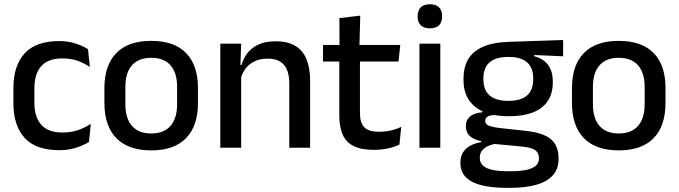

<svg xmlns="http://www.w3.org/2000/svg" viewBox="-20 -694 3190 902"><path d="M257.5 11.5Q148.5 11.5 95.8 -46.2Q43 -104 43 -209.5V-280Q43 -386 96 -443.5Q149 -501 257.5 -501Q287.5 -501 312.8 -495.5Q338 -490 358.5 -481.2Q379 -472.5 393.5 -463L402 -379Q378 -396 346.5 -407.8Q315 -419.5 273 -419.5Q206 -419.5 173.8 -383.2Q141.5 -347 141.5 -278V-212Q141.5 -144.5 173.8 -108Q206 -71.5 273 -71.5Q315.5 -71.5 348 -83.2Q380.5 -95 406.5 -112L398 -27Q375 -12.5 339.2 -0.5Q303.5 11.5 257.5 11.5Z M690.5 12.5Q582.5 12.5 526.5 -45Q470.5 -102.5 470.5 -210.5V-280Q470.5 -387.5 526.5 -444.8Q582.5 -502 690.5 -502Q798.5 -502 854.2 -444.8Q910 -387.5 910 -280V-210.5Q910 -102.5 854.2 -45Q798.5 12.5 690.5 12.5ZM690.5 -67Q750 -67 781 -102.5Q812 -138 812 -204.5V-286Q812 -352 781 -387.2Q750 -422.5 690.5 -422.5Q631 -422.5 600 -387.2Q569 -352 569 -286V-204.5Q569 -138 600 -102.5Q631 -67 690.5 -67Z M1339 0V-302Q1339 -337.5 1329.2 -363.5Q1319.5 -389.5 1297.2 -404Q1275 -418.5 1236.5 -418.5Q1201 -418.5 1175 -405.5Q1149 -392.5 1132.8 -370.5Q1116.5 -348.5 1109.5 -320.5L1093.5 -388.5H1114.5Q1123 -419.5 1142.5 -444.8Q1162 -470 1194.5 -485Q1227 -500 1275 -500Q1332.5 -500 1368 -478.2Q1403.5 -456.5 1420.2 -415Q1437 -373.5 1437 -313V0ZM1015 0V-489H1113L1109 -374.5L1113 -368.5V0Z M1735.5 10Q1677 10 1641.5 -7.8Q1606 -25.5 1590 -61.2Q1574 -97 1574 -150.5V-449.5H1671V-162Q1671 -117 1691.5 -96Q1712 -75 1760.5 -75Q1789.5 -75 1816 -81Q1842.5 -87 1865 -98L1856.5 -15Q1832.5 -3 1801 3.5Q1769.5 10 1735.5 10ZM1497.5 -405V-483H1860.5L1852 -405ZM1575 -474.5 1574.5 -609 1672.5 -620.5 1668.5 -474.5Z M1950.5 0V-489H2048.5V0ZM1999.5 -561Q1970.5 -561 1956.2 -575.8Q1942 -590.5 1942 -616.5V-618.5Q1942 -644.5 1956.2 -659.2Q1970.5 -674 1999.5 -674Q2028.5 -674 2042.8 -659.2Q2057 -644.5 2057 -618.5V-616.5Q2057 -590 2042.8 -575.5Q2028.5 -561 1999.5 -561Z M2370.5 -148Q2267.5 -148 2212.5 -192Q2157.5 -236 2157.5 -317.5V-325.5Q2157.5 -377 2179 -414.8Q2200.5 -452.5 2247.8 -473.8Q2295 -495 2371.5 -497.5L2625.5 -506V-429.5L2489.5 -435.5V-430Q2518.5 -422.5 2537.8 -406.8Q2557 -391 2567 -367.5Q2577 -344 2577 -312V-306.5Q2577 -229.5 2524.8 -188.8Q2472.5 -148 2370.5 -148ZM2366.5 110.5H2379Q2421.5 110.5 2451 104.5Q2480.5 98.5 2496.2 85.5Q2512 72.5 2512 51V49.5Q2512 24 2494 11.2Q2476 -1.5 2431.5 -5.5L2290.5 -19L2315 -20Q2291 -16 2272.8 -7.8Q2254.5 0.5 2244.2 13.8Q2234 27 2234 46.5V47.5Q2234 70.5 2249.8 84.5Q2265.5 98.5 2295.2 104.5Q2325 110.5 2366.5 110.5ZM2360.5 188.5Q2293 188.5 2244.2 176.8Q2195.5 165 2169.2 139.2Q2143 113.5 2143 71V69Q2143 40.5 2155.8 21Q2168.5 1.5 2190.8 -10.2Q2213 -22 2240.5 -26V-31Q2204 -38.5 2186.2 -55.8Q2168.5 -73 2168.5 -100.5V-101Q2168.5 -120 2177 -133.8Q2185.5 -147.5 2202.8 -155.8Q2220 -164 2246 -166.5V-177.5L2349 -152.5L2311.5 -154Q2282 -153.5 2270.8 -146.5Q2259.5 -139.5 2259.5 -126.5V-126Q2259.5 -111 2276.2 -103.8Q2293 -96.5 2333 -92L2452 -79Q2531 -70.5 2567.5 -40.5Q2604 -10.5 2604 50.5V53Q2604 100 2576.8 130Q2549.5 160 2498.8 174.2Q2448 188.5 2377 188.5ZM2369 -220Q2407.5 -220 2433.2 -231.2Q2459 -242.5 2472 -265Q2485 -287.5 2485 -320V-327.5Q2485 -359.5 2472.2 -381.5Q2459.5 -403.5 2434.2 -415Q2409 -426.5 2370.5 -426.5H2368Q2326.5 -426.5 2300.5 -414.2Q2274.5 -402 2262.8 -379.8Q2251 -357.5 2251 -327V-320Q2251 -287.5 2264 -265Q2277 -242.5 2303.2 -231.2Q2329.5 -220 2369 -220Z M2887 12.5Q2779 12.5 2723 -45Q2667 -102.5 2667 -210.5V-280Q2667 -387.5 2723 -444.8Q2779 -502 2887 -502Q2995 -502 3050.8 -444.8Q3106.5 -387.5 3106.5 -280V-210.5Q3106.5 -102.5 3050.8 -45Q2995 12.5 2887 12.5ZM2887 -67Q2946.5 -67 2977.5 -102.5Q3008.5 -138 3008.5 -204.5V-286Q3008.5 -352 2977.5 -387.2Q2946.5 -422.5 2887 -422.5Q2827.5 -422.5 2796.5 -387.2Q2765.5 -352 2765.5 -286V-204.5Q2765.5 -138 2796.5 -102.5Q2827.5 -67 2887 -67Z"/></svg>

Font: Anek Telugu Medium
Style: Regular
Weight: 500
Designer: Omkar Bhoir (Telugu), Yesha Goshar (Latin)
Foundry: Ek Type
Version: Version 1.003